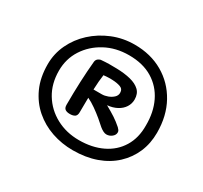

<svg xmlns="http://www.w3.org/2000/svg" viewBox="-138 -1138 1096 1039"><g transform="rotate(30 410.0 -618.5)"><path d="M73 -623Q73 -689 101 -748Q129 -807 178 -852Q227 -897 291.5 -923.5Q356 -950 429 -950Q529 -950 606 -905.5Q683 -861 727 -781.5Q771 -702 771 -597Q771 -530 747 -474Q723 -418 677.5 -375.5Q632 -333 567.5 -310Q503 -287 423 -287Q354 -287 291 -308.5Q228 -330 179 -372.5Q130 -415 101.5 -477.5Q73 -540 73 -623ZM143 -623Q143 -542 180 -481Q217 -420 281 -385.5Q345 -351 424 -351Q506 -351 568.5 -381Q631 -411 665.5 -467.5Q700 -524 699 -601Q700 -684 669 -748Q638 -812 578 -848.5Q518 -885 431 -885Q349 -885 284 -850Q219 -815 181 -756Q143 -697 143 -623ZM311 -449Q292 -449 281.5 -456.5Q271 -464 271 -484Q271 -560 274 -628.5Q277 -697 283 -760Q285 -773 295 -780Q305 -787 314 -787Q336 -789 360.5 -789.5Q385 -790 408 -789Q457 -788 495 -778.5Q533 -769 554.5 -748.5Q576 -728 576 -692Q576 -666 562 -644Q548 -622 522 -608Q496 -594 462 -591Q498 -571 522.5 -555Q547 -539 572 -517Q578 -511 582 -505.5Q586 -500 586 -492Q586 -476 571 -464Q556 -452 537 -452Q528 -452 517 -457.5Q506 -463 495 -472Q480 -486 456 -506Q432 -526 405 -545Q378 -564 354 -575Q354 -558 353.5 -535.5Q353 -513 353 -484Q353 -464 342 -456.5Q331 -449 311 -449ZM356 -628Q361 -628 373.5 -628Q386 -628 408 -628Q425 -628 444 -635Q463 -642 476.5 -654.5Q490 -667 490 -684Q490 -708 469 -715.5Q448 -723 419 -724Q406 -725 390 -724Q374 -723 364 -722Q361 -699 359 -678.5Q357 -658 356 -628Z"/></g></svg>

Font: Playpen Sans Medium
Style: Regular
Weight: 500
Designer: Laura Meseguer, Veronika Burian, José Scaglione
Foundry: TypeTogether
Version: Version 1.001